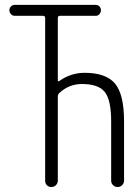

<svg xmlns="http://www.w3.org/2000/svg" viewBox="-20 -750 540 770"><path d="M39.1 -686.5Q30.3 -686.5 23.9 -693.4Q17.6 -700.2 17.6 -709Q17.6 -717.8 23.9 -724.1Q30.3 -730.5 39.1 -730.5H364.3Q373 -730.5 378.9 -724.1Q384.8 -717.8 384.8 -709Q384.8 -700.2 378.9 -693.4Q373 -686.5 364.3 -686.5H219.7Q211.9 -686.5 211.9 -677.7V-428.7Q211.9 -420.9 218.8 -425.8Q264.6 -458 319.3 -458Q405.3 -458 441.4 -414.6Q477.5 -371.1 477.5 -263.7V-25.4Q477.5 -15.6 470.2 -7.8Q462.9 0 452.1 0Q441.4 0 433.6 -7.3Q425.8 -14.6 425.8 -25.4V-263.7Q425.8 -348.6 400.4 -380.9Q375 -413.1 308.6 -413.1Q256.8 -413.1 217.8 -377Q211.9 -371.1 211.9 -362.3V-25.4Q211.9 -15.6 204.6 -7.8Q197.3 0 185.5 0Q175.8 0 168.5 -6.8Q161.1 -13.7 161.1 -25.4V-677.7Q161.1 -686.5 152.3 -686.5Z"/></svg>

Font: Rounded Mgen+ 1mn light
Style: Regular
Weight: 200
Designer: [Source Han Sans]
Ryoko NISHIZUKA  (kana & ideographs); Paul D. Hunt (Latin, Greek & Cyrillic); Wenlong ZHANG  (bopomofo
Version: Version 1.059.20150602